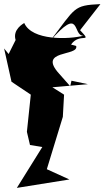

<svg xmlns="http://www.w3.org/2000/svg" viewBox="-52 -856 509 935"><path d="M294 -639C336 -700 403 -640 338 -709L437 -836C303 -830 317 -819 191 -655C345 -833 299 -681 354 -682C284 -664 104 -657 66 -744C64 -742 8 -714 24 -661L-10 -593L-32 -620L4 -458L98 -395L79 -214L94 -150L154 -140L30 59L286 18L176 -32L254 -287L260 -395L203 -431L376 -446L296 -463L290 -436L237 -496C127 -616 333 -580 319 -632Z"/></svg>

Font: Asimov Silicon
Style: Regular
Weight: 400
Designer: Google
Version: Version 2.000980; 2014